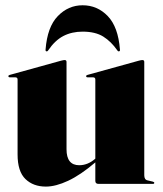

<svg xmlns="http://www.w3.org/2000/svg" viewBox="-20 -680 604 710"><path d="M45 -109V-386Q45 -394 36.5 -394H17Q11 -394 11 -398.5Q11 -401.5 16 -403L205.5 -455.5Q215.5 -458 219 -458Q226 -458 226 -451V-128Q226 -69 273 -69Q304 -69 331 -92L332.5 -93.5V-386Q332.5 -394 324 -394H304.5Q298.5 -394 298.5 -398.5Q298.5 -401.5 303.5 -403L493 -455.5Q502.5 -458 506.5 -458Q513.5 -458 513.5 -451V-32Q513.5 -15.5 525.5 -13L544.5 -8.5Q550.5 -7 550.5 -4Q550.5 0 545.5 0H344.5Q332.5 0 332.5 -11V-79.5Q278 -33 232 -11.5Q186 10 149.5 10Q103 10 74 -18Q45 -46 45 -109ZM285.5 -563Q245.5 -563 214.2 -546.8Q183 -530.5 158 -493.5Q156 -490 153 -490Q147.5 -490 148.5 -497Q155 -580.5 193.8 -620.5Q232.5 -660.5 285.5 -660.5Q340 -660.5 378.5 -620.5Q417 -580.5 423.5 -497Q424.5 -490 419 -490Q416 -490 414 -493.5Q391 -526.5 361.8 -544.8Q332.5 -563 285.5 -563Z"/></svg>

Font: Fraunces 144pt S000 Black
Style: Regular
Weight: 900
Version: Version 1.000; ttfautohint (v1.8.3)